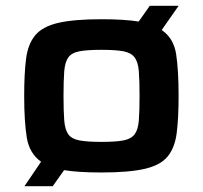

<svg xmlns="http://www.w3.org/2000/svg" viewBox="-20 -584 697 659"><path d="M64 55 121 -29Q81 -57 72 -111.5Q63 -166 63 -255Q63 -332 69.5 -382.5Q76 -433 101 -463Q126 -493 180 -505.5Q234 -518 328 -518Q408 -518 456 -510L494 -564H593L535 -481Q576 -453 584.5 -398.5Q593 -344 593 -255Q593 -178 586.5 -127.5Q580 -77 555.5 -47Q531 -17 477 -4.5Q423 8 328 8Q248 8 200 0L161 55ZM328 -97Q377 -97 403.5 -102Q430 -107 442 -123Q454 -139 456.5 -170.5Q459 -202 459 -255Q459 -308 456.5 -339.5Q454 -371 442 -387Q430 -403 403.5 -408Q377 -413 328 -413Q280 -413 253 -408Q226 -403 214.5 -387Q203 -371 200.5 -339.5Q198 -308 198 -255Q198 -202 200.5 -170.5Q203 -139 214.5 -123Q226 -107 253 -102Q280 -97 328 -97Z"/></svg>

Font: Saira Expanded SemiBold
Style: Regular
Weight: 600
Width: 7
Designer: Hector Gatti with collaboration of the Omnibus-Type team
Foundry: Omnibus-Type
Version: Version 1.100; ttfautohint (v1.8.3)